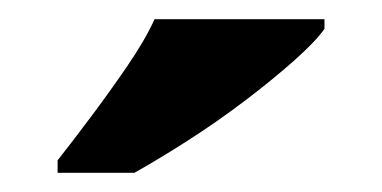

<svg xmlns="http://www.w3.org/2000/svg" viewBox="-20 -786 398 200"><path d="M40 -619Q55 -638 74.5 -664Q94 -690 112.5 -717Q131 -744 141 -766H318V-756Q309 -743 286.5 -723Q264 -703 235 -681Q206 -659 175.5 -639.5Q145 -620 120 -606H40Z"/></svg>

Font: Noto Serif Thai ExtraBold
Style: Regular
Weight: 800
Version: Version 2.001